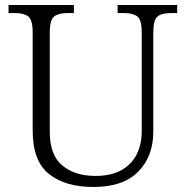

<svg xmlns="http://www.w3.org/2000/svg" viewBox="-20 -734 740 764"><path d="M352 10Q240 10 175 -41.5Q110 -93 110 -215V-605Q110 -655 92.5 -668.5Q75 -682 40 -682H14V-714H274V-682H248Q213 -682 195.5 -668.5Q178 -655 178 -603V-210Q178 -117 228 -75.5Q278 -34 360 -34Q423 -34 464 -57.5Q505 -81 524.5 -121Q544 -161 544 -212V-605Q544 -655 526.5 -668.5Q509 -682 474 -682H448V-714H685V-682H660Q624 -682 607 -668.5Q590 -655 590 -603V-210Q590 -112 530 -51Q470 10 352 10Z"/></svg>

Font: Noto Serif Malayalam Light
Style: Regular
Weight: 300
Designer: Indian type Foundry, Jelle Bosma, Monotype Design Team
Foundry: Monotype Imaging Inc.
Version: Version 2.104; ttfautohint (v1.8.4.7-5d5b)